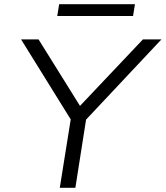

<svg xmlns="http://www.w3.org/2000/svg" viewBox="-20 -892 787 912"><path d="M264 0 322 -363 327 -307 80 -705H163L360 -389L659 -705H747L373 -307L395 -363L338 0ZM252 -816 261 -872H621L612 -816Z"/></svg>

Font: Nunito Sans 7pt SemiExpanded Light
Style: Italic
Weight: 300
Width: 6
Italic angle: -9°
Designer: Vernon Adams
Foundry: Vernon Adams
Version: Version 3.101;gftools[0.9.27]